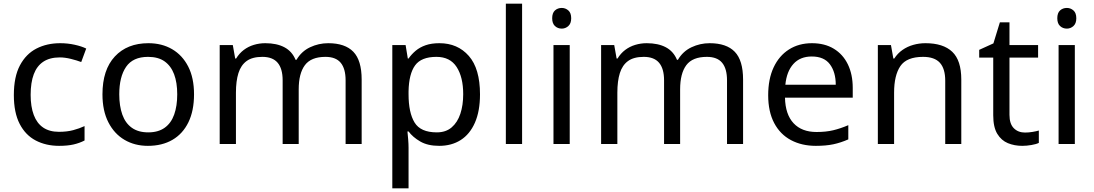

<svg xmlns="http://www.w3.org/2000/svg" viewBox="-20 -780 5927 1040"><path d="M300 10Q229 10 173.5 -19Q118 -48 86.5 -109Q55 -170 55 -265Q55 -364 88 -426Q121 -488 177.5 -517Q234 -546 306 -546Q347 -546 385 -537.5Q423 -529 447 -517L420 -444Q396 -453 364 -461Q332 -469 304 -469Q250 -469 215 -446Q180 -423 163 -378Q146 -333 146 -266Q146 -202 163 -157Q180 -112 214 -89Q248 -66 299 -66Q343 -66 376.5 -75Q410 -84 438 -97V-19Q411 -5 378.5 2.5Q346 10 300 10Z M781 10Q710 10 654.5 -22.5Q599 -55 567 -117.5Q535 -180 535 -269Q535 -402 602 -474Q669 -546 784 -546Q857 -546 912.5 -513.5Q968 -481 999.5 -419.5Q1031 -358 1031 -269Q1031 -180 1000.5 -117.5Q970 -55 914 -22.5Q858 10 781 10ZM783 -63Q837 -63 872 -88Q907 -113 923.5 -159.5Q940 -206 940 -269Q940 -333 923 -378Q906 -423 871.5 -447.5Q837 -472 782 -472Q700 -472 663 -418Q626 -364 626 -269Q626 -206 642.5 -159.5Q659 -113 694 -88Q729 -63 783 -63Z M1170 0V-536H1241L1254 -463H1259Q1276 -491 1300.5 -509.5Q1325 -528 1355 -537Q1385 -546 1417 -546Q1479 -546 1520.5 -524Q1562 -502 1581 -456H1586Q1613 -502 1659.5 -524Q1706 -546 1758 -546Q1849 -546 1894 -499.5Q1939 -453 1939 -349V0H1852V-345Q1852 -408 1825.5 -440Q1799 -472 1743 -472Q1665 -472 1631.5 -427Q1598 -382 1598 -296V0H1511V-345Q1511 -408 1484 -440Q1457 -472 1401 -472Q1347 -472 1316 -449.5Q1285 -427 1271.5 -384Q1258 -341 1258 -278V0Z M2105 240V-536H2177L2189 -463H2193Q2209 -486 2231.5 -505Q2254 -524 2285.5 -535Q2317 -546 2360 -546Q2459 -546 2519.5 -477Q2580 -408 2580 -269Q2580 -178 2552.5 -115.5Q2525 -53 2475.5 -21.5Q2426 10 2359 10Q2297 10 2256.5 -13.5Q2216 -37 2193 -68H2187Q2189 -51 2191 -25Q2193 1 2193 20V240ZM2346 -63Q2395 -63 2426.5 -90Q2458 -117 2473.5 -163.5Q2489 -210 2489 -270Q2489 -362 2453.5 -417Q2418 -472 2344 -472Q2262 -472 2228.5 -426Q2195 -380 2193 -286V-269Q2193 -170 2225.5 -116.5Q2258 -63 2346 -63Z M2720 0V-760H2808V0Z M2978 0V-536H3066V0ZM3023 -625Q3001 -625 2986 -639Q2971 -653 2971 -681Q2971 -710 2986 -723.5Q3001 -737 3023 -737Q3043 -737 3058.5 -723.5Q3074 -710 3074 -681Q3074 -653 3058.5 -639Q3043 -625 3023 -625Z M3236 0V-536H3307L3320 -463H3325Q3342 -491 3366.5 -509.5Q3391 -528 3421 -537Q3451 -546 3483 -546Q3545 -546 3586.5 -524Q3628 -502 3647 -456H3652Q3679 -502 3725.5 -524Q3772 -546 3824 -546Q3915 -546 3960 -499.5Q4005 -453 4005 -349V0H3918V-345Q3918 -408 3891.5 -440Q3865 -472 3809 -472Q3731 -472 3697.5 -427Q3664 -382 3664 -296V0H3577V-345Q3577 -408 3550 -440Q3523 -472 3467 -472Q3413 -472 3382 -449.5Q3351 -427 3337.5 -384Q3324 -341 3324 -278V0Z M4399 10Q4323 10 4264.5 -21Q4206 -52 4173.5 -113.5Q4141 -175 4141 -264Q4141 -352 4170.5 -415Q4200 -478 4253.5 -512Q4307 -546 4378 -546Q4447 -546 4496.5 -516Q4546 -486 4572.5 -431.5Q4599 -377 4599 -304V-251H4232Q4234 -160 4278.5 -112.5Q4323 -65 4403 -65Q4454 -65 4493.5 -74.5Q4533 -84 4575 -102V-25Q4534 -7 4494 1.5Q4454 10 4399 10ZM4234 -321H4507Q4507 -389 4475.5 -431.5Q4444 -474 4377 -474Q4314 -474 4277.5 -433.5Q4241 -393 4234 -321Z M4735 0V-536H4806L4819 -463H4824Q4842 -491 4868.5 -509.5Q4895 -528 4927 -537Q4959 -546 4993 -546Q5089 -546 5138 -499.5Q5187 -453 5187 -349V0H5100V-343Q5100 -408 5071 -440Q5042 -472 4980 -472Q4891 -472 4857 -422Q4823 -372 4823 -278V0Z M5517 10Q5475 10 5439.5 -4.5Q5404 -19 5382 -55Q5360 -91 5360 -156V-468H5284V-510L5361 -545L5396 -659H5448V-536H5603V-468H5448V-158Q5448 -109 5471.5 -85.5Q5495 -62 5532 -62Q5552 -62 5573 -65.5Q5594 -69 5607 -73V-6Q5593 1 5567 5.5Q5541 10 5517 10Z M5714 0V-536H5802V0ZM5759 -625Q5737 -625 5722 -639Q5707 -653 5707 -681Q5707 -710 5722 -723.5Q5737 -737 5759 -737Q5779 -737 5794.5 -723.5Q5810 -710 5810 -681Q5810 -653 5794.5 -639Q5779 -625 5759 -625Z"/></svg>

Font: Noto Sans Symbols
Style: Regular
Weight: 400
Designer: Monotype Design Team
Foundry: Monotype Imaging Inc.
Version: Version 2.002